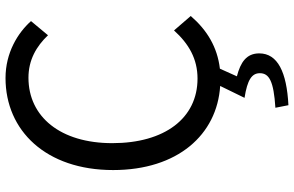

<svg xmlns="http://www.w3.org/2000/svg" viewBox="-200 -586 1039 678"><g transform="rotate(-90 319.0 -246.5)"><path d="M287 253C404 247 470 215 470 150C470 105 439 84 389 71L416 11C492 2 552 -34 602 -92L551 -151C504 -99 451 -68 381 -68C241 -68 153 -184 153 -369C153 -552 246 -665 384 -665C447 -665 495 -637 534 -596L584 -656C542 -703 472 -746 383 -746C197 -746 58 -603 58 -366C58 -138 183 1 355 12L313 98C377 108 400 124 400 152C400 185 372 201 278 207Z"/></g></svg>

Font: GenYoGothic2 TW R
Style: Regular
Weight: 400
Version: Version 2.100;PS 2.1;hotconv 16.6.51;makeotf.lib2.5.65220 DE